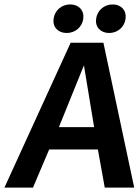

<svg xmlns="http://www.w3.org/2000/svg" viewBox="-22 -847 626 867"><path d="M545 -762C550 -800 525 -827 487 -827C448 -827 417 -800 412 -762C407 -725 432 -698 471 -698C509 -698 540 -725 545 -762ZM354 -762C359 -800 334 -827 295 -827C256 -827 225 -800 220 -762C215 -725 240 -698 279 -698C318 -698 349 -725 354 -762ZM357 -552 403 -273H244ZM584 0 445 -654H297L-2 0H127L200 -172H420L451 0Z"/></svg>

Font: Falling Sky
Style: MedObl
Weight: 500
Designer: Paul D. Hunt
Foundry: Adobe Systems Incorporated
Version: Version 1.02